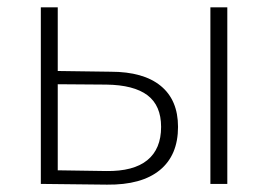

<svg xmlns="http://www.w3.org/2000/svg" viewBox="-20 -500 728 522"><path d="M464 -155Q464 -78 414.5 -37.5Q365 3 271 2L91 0V-480H137V-307L281 -305Q370 -305 417 -266.5Q464 -228 464 -155ZM552 -480H598V0H552ZM418 -155Q418 -213 381 -241Q344 -269 269 -270L137 -271V-37L269 -35Q343 -34 380.5 -64.5Q418 -95 418 -155Z"/></svg>

Font: Montserrat Ace
Style: Light
Weight: 300
Designer: Julieta Ulanovsky
Foundry: Julieta Ulanovsky
Version: Version 1